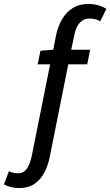

<svg xmlns="http://www.w3.org/2000/svg" viewBox="-130 -741 559 973"><path d="M-32 212Q-54 212 -73.5 207.5Q-93 203 -110 193L-85 127Q-74 132 -62.5 134.5Q-51 137 -39 137Q-10 137 6 114Q22 91 31 49L124 -415H61L75 -484L140 -489L153 -557Q163 -607 184.5 -643.5Q206 -680 239 -700.5Q272 -721 317 -721Q344 -721 367 -714.5Q390 -708 409 -696L378 -633Q369 -639 355 -643Q341 -647 324 -647Q293 -647 273.5 -625Q254 -603 246 -560L231 -489H327L312 -415H216L123 50Q114 97 95 133Q76 169 45 190.5Q14 212 -32 212Z"/></svg>

Font: Source Sans 3 Medium
Style: Italic
Weight: 500
Italic angle: -11°
Designer: Paul D. Hunt
Foundry: Adobe
Version: Version 3.052;hotconv 1.1.0;makeotfexe 2.6.0